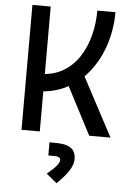

<svg xmlns="http://www.w3.org/2000/svg" viewBox="-63 -738 712 1062"><g transform="rotate(5 293.0 -207.5)"><path d="M134.8 -220.7 143.6 -317.4Q218.8 -317.4 273.4 -348.9Q328.1 -380.4 363.5 -433.8Q398.9 -487.3 416.3 -554.4Q433.6 -621.6 433.6 -693.4H534.2Q534.2 -601.1 507.3 -516.1Q480.5 -431.2 429.2 -364.5Q377.9 -297.9 303.7 -259.3Q229.5 -220.7 134.8 -220.7ZM73.2 0V-693.4H174.8V0ZM449.2 0 273.4 -337.9 361.3 -387.7 567.4 0ZM291.5 277.3 233.4 229Q268.1 201.2 284.4 181.4Q300.8 161.6 300.8 147.5Q300.8 128.4 265.1 128.4H233.4V55.7H270Q326.7 55.7 353.3 75.4Q379.9 95.2 379.9 137.2Q379.9 165.5 358.4 199.7Q336.9 233.9 291.5 277.3Z"/></g></svg>

Font: Cascadia Code
Style: Regular
Weight: 400
Monospace: yes
Designer: Aaron Bell
Foundry: Saja Typeworks
Version: Version 2106.017